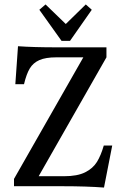

<svg xmlns="http://www.w3.org/2000/svg" viewBox="-20 -838 553 864"><path d="M237 -625H459V-580L154 -45H268Q328 -45 363 -62.5Q398 -80 416 -109Q434 -138 447 -183H485L448 6Q369 0 263 0H43V-33L355 -580H234Q185 -580 157 -567.5Q129 -555 114 -530Q99 -505 88 -459H49L61 -630Q131 -625 237 -625ZM257 -654 157 -794 185 -818 276 -730 366 -818 393 -794 295 -654Z"/></svg>

Font: Gupter Medium
Style: Regular
Weight: 500
Designer: Octavio Pardo
Version: Version 1.000